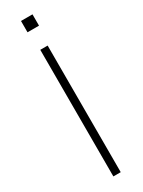

<svg xmlns="http://www.w3.org/2000/svg" viewBox="-230 -899 692 926"><g transform="rotate(-30 116.5 -436.0)"><path d="M96 0V-705H137V0ZM85 -872H149V-809H85Z"/></g></svg>

Font: wassup Sans
Style: Light
Weight: 200
Version: Version 2.001